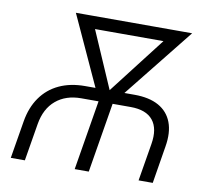

<svg xmlns="http://www.w3.org/2000/svg" viewBox="-80 -817 984 906"><g transform="rotate(10 412.0 -364.0)"><path d="M28.3 0 58.1 -179.2Q69.3 -247.6 103.3 -295.9Q137.2 -344.2 190.9 -369.4Q244.6 -394.5 314.9 -394.5H551.8Q622.1 -394.5 667.5 -369.4Q712.9 -344.2 731.2 -296.1Q749.5 -248 737.8 -179.2L708.5 0H640.6L670.4 -179.2Q683.1 -254.4 650.6 -294.4Q618.2 -334.5 543.5 -334.5H307.1Q233.4 -334.5 185.8 -294.4Q138.2 -254.4 125.5 -179.2L95.7 0ZM334.5 0 397 -377.9H464.4L401.9 0ZM397.5 -322.8 211.9 -727.5H288.1L449.2 -356.4L434.1 -322.8ZM410.6 -322.8 404.3 -359.4 688.5 -727.5H769L447.8 -325.2ZM254.4 -667.5 264.6 -727.5H710.4L700.2 -667.5Z"/></g></svg>

Font: Inter 24pt Light
Style: Italic
Weight: 300
Italic angle: -9.3988°
Designer: Rasmus Andersson
Foundry: rsms
Version: Version 4.001;git-66647c0bb